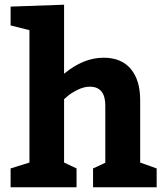

<svg xmlns="http://www.w3.org/2000/svg" viewBox="-20 -795 707 815"><path d="M25 -767 252 -775V-482Q334 -550 420 -550Q495 -550 535 -502.5Q575 -455 575 -370V-105L645 -80V0H375V-80L427 -104V-347Q427 -427 361 -427Q336 -427 309 -413.5Q282 -400 267 -387L252 -374V-105L305 -80V0H25V-80L105 -105V-667L25 -687Z"/></svg>

Font: BitterBold
Style: Bold
Weight: 700
Designer: Sol Matas
Foundry: Sol Matas
Version: Version 001.001